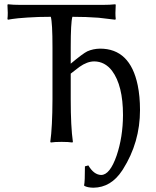

<svg xmlns="http://www.w3.org/2000/svg" viewBox="-20 -668 736 904"><path d="M639.2 -149.9Q639.2 2 559.1 128.9Q557.1 132.3 555.2 134.8Q502.9 214.8 419.9 215.8Q391.6 215.3 377 207L376 204.1Q379.9 188 379.9 115.2L396 110.8Q421.9 154.8 456.1 155.8Q497.6 155.8 529.3 64Q558.6 -22.9 559.1 -126Q559.1 -265.6 507.3 -335Q473.6 -378.4 423.8 -378.9Q390.6 -378.9 354 -353Q337.9 -341.3 313 -321.3V-200.2Q313 -71.3 323.2 0L320.8 2.9Q302.7 0 270 0Q237.3 0 219.2 2.9L216.8 0Q226.6 -68.4 227.1 -200.2V-444.8Q227.1 -560.5 219.2 -588.9Q159.2 -588.9 108.6 -585.4Q58.1 -582 37.6 -578.6L17.1 -575.2L15.1 -579.1Q18.1 -603 15.1 -645L17.1 -647.9Q41.5 -645 77.1 -645H462.9Q499 -645 522.9 -647.9L524.9 -645Q522 -602.1 524.9 -579.1L522.9 -575.2L444.3 -584.5Q386.7 -588.9 320.8 -588.9Q313 -561.5 313 -444.8V-368.2Q370.1 -416 391.1 -426.3Q418.5 -438.5 451.2 -439Q592.8 -439 628.4 -266.6Q639.2 -214.4 639.2 -149.9Z"/></svg>

Font: Linux Biolinum Capitals O
Style: Small Caps
Weight: 400
Designer: Philipp H. Poll
Foundry: Philipp H. Poll
Version: Version 1.0.4